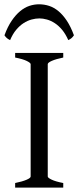

<svg xmlns="http://www.w3.org/2000/svg" viewBox="-35 -857 357 877"><path d="M34.2 0V-21Q67.4 -27.8 86.2 -35.9Q105 -43.9 105 -50.8V-564Q105 -569.8 87.2 -578.6Q69.3 -587.4 34.2 -594.2V-615.2H253.9V-594.2Q220.7 -587.4 201.9 -579.1Q183.1 -570.8 183.1 -564V-50.8Q183.1 -44.9 200.9 -36.4Q218.8 -27.8 253.9 -21V0ZM-14.6 -695.8Q0 -735.4 18.3 -762.2Q36.6 -789.1 56.9 -805.9Q77.1 -822.8 99.1 -830.1Q121.1 -837.4 143.1 -837.4Q167 -837.4 189.5 -830.1Q211.9 -822.8 232.2 -805.9Q252.4 -789.1 270.3 -762.2Q288.1 -735.4 302.7 -695.8Q296.9 -687 291 -682.4Q285.2 -677.7 276.9 -673.8Q264.6 -701.7 248.8 -720.7Q232.9 -739.7 215.3 -751.2Q197.8 -762.7 179.4 -767.8Q161.1 -772.9 145 -772.9Q127.9 -772.9 109.1 -767.8Q90.3 -762.7 72.5 -751.2Q54.7 -739.7 38.8 -720.7Q22.9 -701.7 11.2 -673.8Q2.9 -677.7 -2.9 -682.4Q-8.8 -687 -14.6 -695.8Z"/></svg>

Font: Gentium Plus Phon
Style: Regular
Weight: 400
Designer: J. Victor Gaultney, Annie Olsen, Iska Routamaa, Becca Hirsbrunner
Foundry: SIL International
Version: Version 5.000